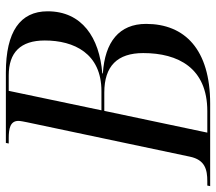

<svg xmlns="http://www.w3.org/2000/svg" viewBox="-84 -692 754 671"><g transform="rotate(-90 293.5 -357.0)"><path d="M-22 0H266C456 0 545 -89 545 -224C545 -318 482 -368 372 -375V-377C497 -387 589 -448 589 -568C589 -664 518 -714 375 -714H129L127 -704H145C179 -704 206 -699 206 -670C206 -664 203 -648 201 -639L81 -71C70 -18 36 -10 -5 -10H-20ZM310 -380H243L311 -704H365C445 -704 487 -663 487 -578C487 -476 442 -380 310 -380ZM240 -10H165L241 -370H305C398 -370 443 -324 443 -234C443 -112 391 -10 240 -10Z"/></g></svg>

Font: Noto Serif Display SemiCondensed
Style: Italic
Weight: 400
Width: 4
Italic angle: -12°
Designer: Monotype Design Team
Foundry: Monotype Imaging Inc.
Version: Version 2.009